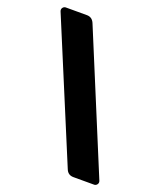

<svg xmlns="http://www.w3.org/2000/svg" viewBox="-157 -884 888 1065"><g transform="rotate(20 287.0 -351.0)"><path d="M550 62Q550 71 543.5 77.5Q537 84 528 84H406Q374 84 362 54L25 -755Q23 -760 23 -764Q23 -773 29.5 -779.5Q36 -786 45 -786H169Q200 -786 213 -756L548 53Q550 58 550 62Z"/></g></svg>

Font: Hezaedrus
Style: Bold
Weight: 700
Designer: Hubert & Fischer
Foundry: Hubert & Fischer
Version: Version 1.10;September 3, 2019;FontCreator 11.5.0.2425 64-bi